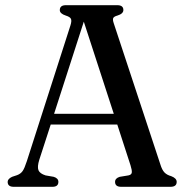

<svg xmlns="http://www.w3.org/2000/svg" viewBox="-20 -720 712 740"><path d="M205 -19Q205 0 182 0H33Q9.5 0 9.5 -19Q9.5 -30.5 26.5 -38.5L46 -45Q59.5 -50 67 -60.5Q74.5 -71 83.5 -99L251.5 -622Q257 -639.5 253.5 -647.2Q250 -655 233.5 -660Q210.5 -667.5 210.5 -681Q210.5 -700 234 -700H432Q455.5 -700 455.5 -681.5Q455.5 -667 432.5 -660Q419.5 -656.5 416.5 -650.5Q413.5 -644.5 418.5 -630L598 -86.5Q604.5 -65 614 -55.2Q623.5 -45.5 640 -41Q661 -33 661 -19Q661 0 637 0H447Q423.5 0 423.5 -19Q423.5 -33 441.5 -38.5L475 -44Q487 -46.5 488 -55.2Q489 -64 483 -83L432 -240H175.5L131.5 -104.5Q123 -77 128.2 -64Q133.5 -51 155.5 -44L187 -38.5Q205 -33 205 -19ZM188.5 -281.5H418.5L303 -636.5Z"/></svg>

Font: Fraunces 72pt Soft
Style: Regular
Weight: 400
Version: Version 1.000;[b76b70a41]